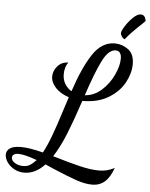

<svg xmlns="http://www.w3.org/2000/svg" viewBox="-127 -947 848 1086"><g transform="rotate(5 297.0 -404.5)"><path d="M213 17 165 -4Q111 53 49 53Q16 53 -10 38Q-36 23 -50 1.5Q-64 -20 -64 -40Q-64 -62 -44.5 -76Q-25 -90 18 -90Q67 -90 144 -70Q167 -112 188.5 -170Q210 -228 238 -317L263 -394Q214 -410 186.5 -440Q159 -470 159 -503Q159 -535 182.5 -562Q206 -589 243 -589Q223 -563 223 -521Q223 -490 237.5 -466.5Q252 -443 275 -429Q320 -565 371 -642.5Q422 -720 496 -720Q538 -720 572.5 -694.5Q607 -669 607 -612Q607 -561 578.5 -507.5Q550 -454 490 -417Q430 -380 341 -380Q305 -271 273 -191Q241 -111 204 -54Q294 -27 357.5 -11.5Q421 4 469 4Q492 4 512.5 -1Q533 -6 557 -18Q537 37 508 62Q479 87 437 87Q396 87 344.5 69Q293 51 213 17ZM537 -636Q537 -681 504 -681Q464 -681 430 -613.5Q396 -546 352 -413Q406 -417 448 -455.5Q490 -494 513.5 -545.5Q537 -597 537 -636ZM113 -24Q42 -50 8 -50Q-10 -50 -19 -43.5Q-28 -37 -28 -26Q-28 -9 -8 3.5Q12 16 39 16Q62 16 77.5 6.5Q93 -3 113 -24ZM525 -781Q525 -793 543 -821.5Q561 -850 585 -873Q609 -896 628 -896Q654 -896 658 -861Q658 -861 642 -845Q614 -819 590 -794.5Q566 -770 549 -748Q538 -753 531.5 -763.5Q525 -774 525 -781Z"/></g></svg>

Font: Dancing Script
Style: Bold
Weight: 700
Designer: Pablo Impallari
Foundry: Pablo Impallari
Version: Version 2.000